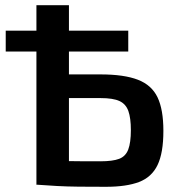

<svg xmlns="http://www.w3.org/2000/svg" viewBox="-20 -710 671 738"><path d="M2 -512V-592H473V-512ZM366 -424Q457 -424 510 -403.5Q563 -383 585.5 -336Q608 -289 608 -207Q608 -122 585.5 -75.5Q563 -29 514.5 -10.5Q466 8 387 8Q326 8 281.5 7.5Q237 7 200 5Q163 3 123 0L137 -93Q160 -92 221 -91Q282 -90 366 -90Q413 -90 438 -99.5Q463 -109 473 -135.5Q483 -162 483 -210Q483 -256 473.5 -283Q464 -310 439.5 -321.5Q415 -333 366 -333H136V-424ZM245 -690V0H120V-690Z"/></svg>

Font: Exo 2 SemiBold
Style: Regular
Weight: 600
Designer: Natanael Gama
Foundry: Natanael Gama
Version: Version 2.010